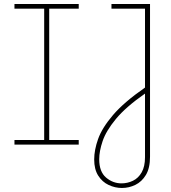

<svg xmlns="http://www.w3.org/2000/svg" viewBox="-20 -720 852 956"><path d="M52 0V-23H200V-677H52V-700H372V-677H225V-23H372V0ZM587 216Q553 216 521 201Q489 186 469 154.5Q449 123 449 74Q449 27 468.5 -28Q488 -83 542.5 -147Q597 -211 702 -284V-677H535V-700H727V60Q727 117 706.5 151Q686 185 654 200.5Q622 216 587 216ZM585 193Q615 193 642 180Q669 167 685.5 138Q702 109 702 63V-254Q606 -187 557 -127.5Q508 -68 491 -17.5Q474 33 474 73Q474 135 508 164Q542 193 585 193Z"/></svg>

Font: MuseoModerno Thin
Style: Regular
Weight: 100
Designer: Pablo Cosgaya, Héctor Gatti, Marcela Romero, and the Authors of The MuseoModerno Project.
Foundry: Omnibus-Type Team
Version: Version 1.003